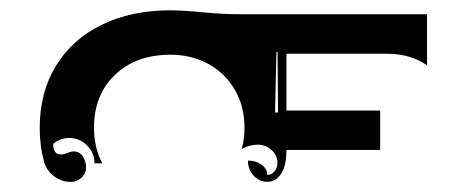

<svg xmlns="http://www.w3.org/2000/svg" viewBox="-20 -497 943 380"><path d="M58.6 -244.1Q58.6 -313.7 90.6 -366.5Q122.6 -419.2 181.3 -447.9Q240 -476.6 317.4 -476.6Q340.1 -476.6 381 -472.7Q421.9 -468.8 456.1 -468.8H825.2V-367.7Q792 -390.6 747.1 -390.6H546.9V-278.3H732.4V-200.2H546.9Q546.9 -182.1 543.1 -168.3Q539.3 -154.5 530.6 -145.9Q522 -137.2 509 -137.2Q493.2 -137.2 481.9 -149.5Q470.7 -161.9 470.7 -179.2Q486.6 -179.2 497.8 -170.9Q509 -162.6 509 -150.9Q517.3 -150.9 523.2 -157.8Q529.1 -164.8 529.1 -174.6Q529.1 -189.7 517.3 -200.2Q505.6 -210.7 490 -210.7Q474.4 -210.7 458.5 -202.4Q463.9 -222.2 463.9 -244.1Q463.9 -286.6 444.5 -319.8Q425 -353 391.7 -370.8Q358.4 -388.7 317.4 -388.7Q249.3 -388.7 207.6 -348.9Q166 -309.1 166 -244.1Q166 -205.1 182.4 -173.8H167Q167 -194.3 152.3 -209.1Q137.7 -223.9 117.2 -223.9Q99.1 -223.9 85.2 -212.2Q85.2 -191.4 100.3 -191.2Q105.5 -191.2 113.2 -194.2Q120.8 -197.3 126 -197.3Q137.5 -197.3 143.9 -187.3Q150.4 -177.2 150.4 -166.3Q150.4 -154.1 141.5 -145.5Q132.6 -137 120.1 -137Q101.6 -137 86.7 -148.4Q71.8 -159.9 67.1 -177.2Q58.6 -209 58.6 -244.1ZM524.4 -274.4H530.3L529.3 -394.5L527.1 -394Z"/></svg>

Font: AgreloyInT3
Style: Medium
Weight: 400
Designer: gluk
Foundry: gluk
Version: Version 0.27